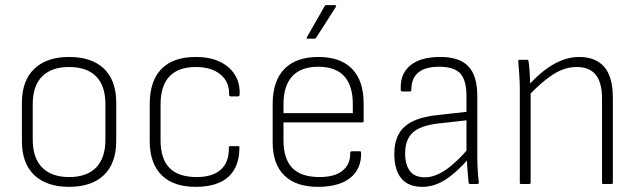

<svg xmlns="http://www.w3.org/2000/svg" viewBox="-20 -714 2479 745"><path d="M248 11Q161 11 113 -34.5Q65 -80 65 -167V-315Q65 -401 113 -447Q161 -493 248 -493Q336 -493 383.5 -447.5Q431 -402 431 -315V-167Q431 -81 383.5 -35Q336 11 248 11ZM248 -27Q317 -27 353 -64Q389 -101 389 -172V-310Q389 -381 353 -417.5Q317 -454 248 -454Q180 -454 143.5 -417.5Q107 -381 107 -310V-172Q107 -101 143.5 -64Q180 -27 248 -27Z M743 11Q654 12 607.5 -34Q561 -80 561 -166V-310Q561 -400 606.5 -446.5Q652 -493 740 -493Q793 -493 831 -475.5Q869 -458 890 -426Q911 -394 910 -350Q910 -340 904 -340H874Q869 -340 869 -348Q870 -397 835 -425.5Q800 -454 740 -454Q672 -454 637.5 -417.5Q603 -381 603 -308V-170Q603 -98 637.5 -62.5Q672 -27 743 -27Q805 -27 837 -56Q869 -85 868 -140Q868 -147 873 -147H904Q909 -147 909 -142Q909 -68 867.5 -29Q826 10 743 11Z M1218 11Q1130 12 1084 -32.5Q1038 -77 1038 -162V-310Q1038 -400 1083.5 -446.5Q1129 -493 1215 -493Q1301 -493 1346 -447Q1391 -401 1391 -312V-245Q1391 -239 1386 -239H1080V-170Q1080 -98 1114 -62.5Q1148 -27 1220 -27Q1279 -27 1309.5 -52Q1340 -77 1339 -121Q1339 -127 1345 -127H1377Q1381 -127 1381 -122Q1383 -60 1340.5 -25Q1298 10 1218 11ZM1080 -275H1349V-310Q1349 -382 1315.5 -418.5Q1282 -455 1215 -455Q1148 -455 1114 -418Q1080 -381 1080 -310ZM1174 -564Q1168 -564 1171 -570L1239 -689Q1241 -694 1245 -694H1279Q1283 -694 1284 -691.5Q1285 -689 1283 -687L1207 -568Q1205 -564 1201 -564Z M1804 0Q1799 0 1798 -7Q1796 -27 1794 -53.5Q1792 -80 1791 -103L1790 -120V-341Q1790 -403 1766 -429Q1742 -455 1684 -455Q1576 -455 1576 -365Q1576 -359 1571 -359H1541Q1535 -359 1535 -367Q1532 -426 1570.5 -459Q1609 -492 1685 -493Q1760 -494 1796 -458Q1832 -422 1832 -342V-114Q1832 -83 1833.5 -56Q1835 -29 1838 -6Q1838 0 1832 0ZM1619 11Q1564 11 1537 -22Q1510 -55 1510 -117Q1510 -162 1527 -193.5Q1544 -225 1582 -243.5Q1620 -262 1682 -268L1798 -281V-248L1682 -235Q1611 -227 1581.5 -199.5Q1552 -172 1552 -119Q1552 -75 1570.5 -50.5Q1589 -26 1629 -26Q1667 -26 1709.5 -55Q1752 -84 1802 -143L1803 -103Q1748 -41 1705.5 -15Q1663 11 1619 11Z M2321 0Q2316 0 2316 -5V-331Q2316 -394 2291.5 -424Q2267 -454 2218 -454Q2170 -454 2125 -424.5Q2080 -395 2030 -342V-382Q2062 -418 2094.5 -442.5Q2127 -467 2160 -480Q2193 -493 2227 -493Q2291 -493 2324.5 -454.5Q2358 -416 2358 -334V-5Q2358 0 2352 0ZM2002 0Q1997 0 1997 -5V-367Q1997 -394 1995 -423Q1993 -452 1991 -475Q1990 -482 1996 -482H2026Q2030 -482 2031 -476Q2034 -455 2035.5 -427.5Q2037 -400 2038 -376L2039 -363V-5Q2039 0 2033 0Z"/></svg>

Font: Sofia Sans Semi Condensed ExtraLight
Style: Regular
Weight: 250
Version: Version 4.100